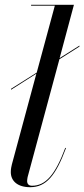

<svg xmlns="http://www.w3.org/2000/svg" viewBox="-20 -770 351 800"><path d="M255 -153 252 -154C210 -41.5 170 4 113.5 4C99 4 93 -4.5 93 -16C93 -20 94 -26.5 95 -32L227.5 -523L311 -576V-580L228.5 -528L288 -750H109.5V-746.5H208.5L133 -467.5L26 -400V-396L131.5 -463L29.5 -85C27.5 -76 25 -66.5 25 -53C25 -15.5 53.5 10 105.5 10C172.5 10 212 -38 255 -153Z"/></svg>

Font: Bodoni* 48pt
Style: Italic
Weight: 400
Italic angle: -13°
Version: Version 2.3